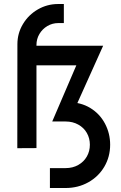

<svg xmlns="http://www.w3.org/2000/svg" viewBox="-20 -742 608 962"><path d="M230.1 100.3H308.6Q344.4 100.3 372.2 84.5Q400 68.7 415.1 42.2Q430.3 15.7 430.3 -17Q430.3 -49.2 415.2 -75.7Q400.1 -102.2 372.2 -117.7Q344.4 -133.3 308.6 -133.3H241.7L362.5 -414.7H133.5V-513H496.9L354.4 -196.2L322.5 -229.9Q384.7 -229.9 432.4 -200.9Q480 -171.9 506 -122.7Q531.9 -73.5 531.9 -17Q531.9 43.5 502.7 93.3Q473.4 143 422.3 171.5Q371.3 200 308.6 200H230.1ZM271.6 -721.9H299.9V-626.4H272.1Q242.5 -626.4 217.4 -611.6Q192.3 -596.7 177.5 -571.7Q162.7 -546.6 162.7 -516.9V0L66.7 0.5L67.2 -520.2Q67.2 -575.3 95 -621.5Q122.7 -667.7 169.6 -694.8Q216.5 -721.9 271.6 -721.9Z"/></svg>

Font: Lineal Thin
Style: Regular
Weight: 200
Designer: Created by Frank Adebiaye with contributions from Anton Moglia & Ariel Martín Pérez
Created by Frank ADEBIAYE with FontF
Foundry: Velvetyne Type Foundry
Version: Version 2.000;Glyphs 3.2 (3227)